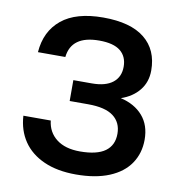

<svg xmlns="http://www.w3.org/2000/svg" viewBox="-81 -785 812 870"><g transform="rotate(10 325.0 -350.0)"><path d="M45 -210H171Q177 -157 217 -126Q257 -95 325 -95Q403 -95 441 -122.5Q479 -150 479 -203Q479 -255 441.5 -283.5Q404 -312 325 -312H240V-408H325Q388 -408 421 -434Q454 -460 454 -507Q454 -554 422.5 -579.5Q391 -605 325 -605Q197 -605 186 -505H60Q67 -602 133.5 -656.5Q200 -711 325 -711Q451 -711 515.5 -659Q580 -607 580 -512Q580 -459 549.5 -421Q519 -383 466 -365Q531 -350 568 -307.5Q605 -265 605 -198Q605 -136 573 -88.5Q541 -41 478 -15Q415 11 325 11Q239 11 177.5 -16.5Q116 -44 82.5 -93.5Q49 -143 45 -210Z"/></g></svg>

Font: .
Style: 
Weight: 500
Designer: A.Korolkova, Vitaly Kuzmin
Foundry: ParaType Ltd
Version: Version 1.000; Glyphs 3.2, build 3192.0